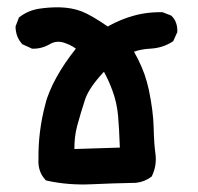

<svg xmlns="http://www.w3.org/2000/svg" viewBox="-20 -498 540 524"><path d="M349.6 1Q291.5 2 229.5 4.9Q166 7.8 108.4 -4.9L105 -5.9L103 -8.3Q83 -30.3 85 -64Q84 -139.2 103.5 -212.4Q105.5 -221.2 108.6 -230.5Q111.8 -239.7 115.7 -249Q119.6 -258.3 124 -267.6Q128.4 -276.9 133.8 -286.4Q139.2 -295.9 145 -305.7Q150.9 -315.4 157.7 -325.4Q164.6 -335.4 171.9 -345.5Q179.2 -355.5 187 -365.2Q179.2 -371.1 170.9 -375Q162.6 -378.9 153.8 -381.8Q133.8 -387.7 116.7 -377.9Q93.3 -364.3 68.8 -365.2H66.9L65.4 -366.2L43.9 -376L42 -376.5L40.5 -377.9Q23.4 -396.5 22.5 -423.3V-425.3L22.9 -427.2L30.8 -447.8L31.7 -450.2L34.2 -452.1Q56.6 -469.2 85.9 -474.1Q113.8 -478.5 143.6 -478Q159.2 -477.5 174.1 -474.9Q189 -472.2 203.1 -466.8Q216.8 -461.4 234.4 -451.2Q252 -440.9 273.9 -425.8Q311.5 -446.3 344.7 -455.1Q356.4 -458.5 369.1 -460.7Q381.8 -462.9 394.8 -463.9Q407.7 -464.8 420.9 -464.8H422.9L424.3 -464.4L444.8 -456.5L446.8 -455.6L448.2 -454.6Q456.5 -446.8 460.4 -435.8Q464.4 -424.8 463.9 -411.6V-409.7L462.9 -408.2L454.1 -388.7L453.1 -386.2L450.7 -384.3Q438 -376 422.9 -371.1Q407.7 -366.2 390.1 -365.2Q378.4 -364.7 366.9 -362.5Q355.5 -360.4 345.7 -356.9Q351.6 -346.7 356.7 -336.4Q361.8 -326.2 366.2 -315.9Q370.6 -305.7 374.3 -295.4Q377.9 -285.2 380.9 -274.4Q383.8 -263.7 386.2 -252.9Q398.4 -194.3 399.4 -148.9Q399.9 -127 401.1 -109.1Q402.3 -91.3 404.3 -78.1Q406.2 -63 404.1 -48.1Q401.9 -33.2 395.5 -19.5L394.5 -17.1L393.1 -15.6Q374.5 -1.5 350.6 1H350.1ZM307.1 -95.2Q305.2 -148.9 302.2 -182.6Q298.8 -218.8 286.6 -251.5Q281.7 -264.6 275.9 -277.6Q270 -290.5 263.7 -302.2Q223.1 -258.8 212.4 -227.1Q206.1 -208 200.7 -189.9Q195.3 -171.9 190.4 -153.8Q182.6 -123.5 183.1 -91.3Z"/></svg>

Font: NaikaiFont
Style: Bold
Weight: 700
Version: Version 1.89